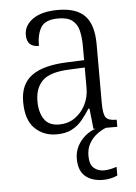

<svg xmlns="http://www.w3.org/2000/svg" viewBox="-54 -586 610 859"><g transform="rotate(-5 250.5 -156.5)"><path d="M185 10Q126 10 87 -28.5Q48 -67 48 -148Q48 -227 100 -265Q152 -303 259 -307L336 -310V-372Q336 -413 328.5 -443Q321 -473 299.5 -489.5Q278 -506 237 -506Q179 -506 159.5 -475Q140 -444 140 -391Q86 -391 86 -445Q86 -488 126 -516Q166 -544 239 -544Q321 -544 359.5 -504Q398 -464 398 -375V-111Q398 -62 409.5 -47Q421 -32 454 -32H458V0H351L341 -92H336Q320 -66 300.5 -42.5Q281 -19 253.5 -4.5Q226 10 185 10ZM200 -33Q240 -33 270.5 -54Q301 -75 318.5 -109.5Q336 -144 336 -185V-277L269 -274Q181 -271 146.5 -238Q112 -205 112 -145Q112 -95 133 -64Q154 -33 200 -33ZM375 231Q324 231 294.5 205.5Q265 180 265 127Q265 95 279 69Q293 43 315 25Q337 7 361 0H407Q388 7 367 22.5Q346 38 332 62Q318 86 318 118Q318 157 336.5 173Q355 189 382 189Q407 189 439 178V217Q425 224 407.5 227.5Q390 231 375 231Z"/></g></svg>

Font: Noto Serif Tamil SemiCondensed Light
Style: Regular
Weight: 300
Width: 4
Designer: Indian Type Foundry, Tom Grace, and the Monotype Design Team
Foundry: Monotype Imaging Inc.
Version: Version 2.004; ttfautohint (v1.8.4.7-5d5b)